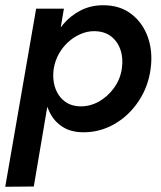

<svg xmlns="http://www.w3.org/2000/svg" viewBox="-23 -493 614 733"><path d="M106 219 221 -460H115L-3 220ZM552 -230Q561 -296 541.5 -351Q522 -406 478.5 -439.5Q435 -473 371 -473Q324 -473 285.5 -453.5Q247 -434 218.5 -400.5Q190 -367 171 -323Q152 -279 145 -230Q139 -184 144.5 -140.5Q150 -97 167.5 -62.5Q185 -28 217 -8Q249 12 296 12Q359 12 414 -19.5Q469 -51 506 -106.5Q543 -162 552 -230ZM442 -230Q436 -190 412 -157Q388 -124 354 -105Q320 -86 281 -87Q254 -88 234 -99.5Q214 -111 201 -130.5Q188 -150 183 -175.5Q178 -201 182 -230Q187 -261 201.5 -287Q216 -313 237.5 -332.5Q259 -352 284.5 -363Q310 -374 336 -374Q375 -374 400.5 -354.5Q426 -335 437 -302.5Q448 -270 442 -230Z"/></svg>

Font: Jost Medium
Style: Italic
Weight: 500
Italic angle: -5°
Version: Version 3.710